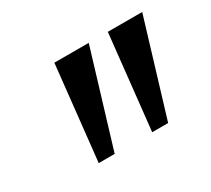

<svg xmlns="http://www.w3.org/2000/svg" viewBox="-82 -969 700 636"><g transform="rotate(-30 268.0 -651.0)"><path d="M307.5 -831.5 198 -470H137L176 -831.5ZM512 -831.5 402.5 -470H341.5L380.5 -831.5Z"/></g></svg>

Font: Merriweather
Style: Bold Italic
Weight: 700
Italic angle: -7.8°
Version: Version 2.101